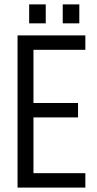

<svg xmlns="http://www.w3.org/2000/svg" viewBox="-20 -851 442 871"><path d="M112.3 -831.1H187.5V-745.1H112.3ZM264.6 -831.1H339.8V-745.1H264.6ZM131.8 -625V-383.8H334V-318.4H131.8V-65.4H367.2V0H59.6V-690.4H367.2V-625Z"/></svg>

Font: Dinish Condensed
Style: Regular
Weight: 400
Width: 3
Designer: Bert Driehuis
Foundry: Playbeing
Version: Version 3.006; git-39231f3c-release